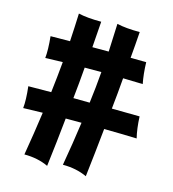

<svg xmlns="http://www.w3.org/2000/svg" viewBox="-125 -915 972 1079"><g transform="rotate(15 361.0 -375.5)"><path d="M322 -649H417Q421 -732 424 -812Q476 -800 557 -800Q552 -725 545 -647Q591 -647 636 -646Q638 -576 649 -522Q592 -524 534 -525Q527 -436 517 -344L679 -342Q682 -271 695 -218Q601 -221 505 -222Q491 -83 474 61Q412 32 333 32Q356 -99 373 -223H281Q267 -84 249 61Q188 32 109 32Q131 -97 148 -221Q92 -220 35 -218Q40 -265 31 -344Q97 -344 164 -345Q175 -436 183 -525Q133 -524 82 -522Q87 -569 79 -648Q136 -649 192 -649Q197 -732 200 -812Q251 -800 333 -800Q327 -726 322 -649ZM407 -527H310Q303 -437 293 -345Q341 -345 388 -344Q400 -437 407 -527Z"/></g></svg>

Font: KN Bobohei
Style: Bold
Weight: 700
Designer: Kingnam Type Foundry
Version: Version 1.710;March 18, 2023